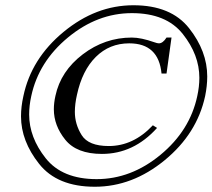

<svg xmlns="http://www.w3.org/2000/svg" viewBox="-20 -697 809 731"><path d="M488 -677Q631 -677 700 -589.5Q769 -502 769 -406Q769 -370 761 -331Q730 -188 607 -87Q484 14 341 14Q198 14 129 -73Q60 -160 60 -254Q60 -291 69 -331Q99 -474 222 -575.5Q345 -677 488 -677ZM482 -647Q351 -647 239 -554.5Q127 -462 99 -331Q91 -295 91 -261Q91 -174 154 -94.5Q217 -15 348 -15Q479 -15 591 -107.5Q703 -200 731 -331Q739 -367 739 -401Q739 -488 676 -567.5Q613 -647 482 -647ZM633 -554 614 -417H595Q584 -532 472 -532Q397 -532 345 -480.5Q293 -429 273 -336Q265 -301 265 -271Q265 -224 291 -182.5Q317 -141 394 -141Q488 -141 562 -220L578 -210Q489 -111 368 -111Q272 -111 228.5 -165Q185 -219 185 -281Q185 -305 191 -332Q211 -426 295 -490Q379 -554 482 -554Q517 -554 568 -536Q579 -532 585 -532Q600 -532 614 -554Z"/></svg>

Font: New Athena Unicode
Style: Italic
Weight: 400
Designer: J. Rusten 1997; rev. by R. Hancock 2001, 2002, rev. by D. Mastronarde 2002-2019
Foundry: Society for Classical Studies (formerly American Philological Association)
Version: Version 5.008